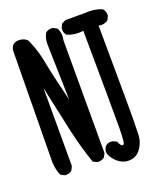

<svg xmlns="http://www.w3.org/2000/svg" viewBox="-134 -807 769 903"><g transform="rotate(-20 250.0 -356.0)"><path d="M341 5Q312 -1 290.5 -24.5Q269 -48 267 -69Q269 -85 278 -97Q292 -109 313 -106L333 -97Q338 -83 345 -76Q352 -69 358 -75Q364 -81 365 -150.5Q366 -220 362 -641Q315 -635 280 -652Q268 -666 271 -688L280 -707L300 -717H397Q444 -721 483 -705Q497 -689 495 -668L485 -648Q465 -634 438 -639Q441 -222 440.5 -179Q440 -136 438.5 -94Q437 -52 411.5 -20.5Q386 11 341 5ZM49 -32 29 -42Q11 -83 14 -134L20 -666Q22 -682 31 -693Q45 -705 66 -703Q89 -702 104 -686Q131 -627 142.5 -563Q154 -499 189 -360L182 -633Q180 -666 195 -693Q209 -705 231 -703L251 -693Q267 -666 259 -629V-67L249 -48Q235 -36 213 -38L193 -48Q164 -132 144.5 -219Q125 -306 94 -452V-62L84 -42Q70 -30 49 -32Z"/></g></svg>

Font: NaniFont Regular
Style: Regular
Weight: 400
Designer: Nanigashitei
Version: Version 1.036